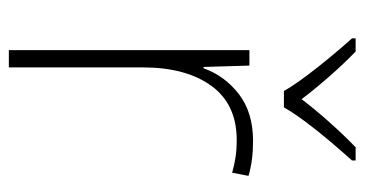

<svg xmlns="http://www.w3.org/2000/svg" viewBox="-210 -594 804 423"><g transform="rotate(90 191.5 -382.0)"><path d="M290 -538Q312 -538 331 -535.5Q350 -533 367 -528L360 -492Q342 -497 325.5 -499.5Q309 -502 288 -502Q209 -502 168.5 -446Q128 -390 128 -295V0H90V-530H124L127 -429H130Q146 -475 186.5 -506.5Q227 -538 290 -538ZM180 -606Q168 -627 147.5 -654.5Q127 -682 104.5 -709Q82 -736 64 -756V-764H93Q120 -738 148 -706Q176 -674 198 -645Q220 -674 248.5 -706Q277 -738 304 -764H333V-756Q315 -736 292 -709Q269 -682 248.5 -654.5Q228 -627 216 -606Z"/></g></svg>

Font: Noto Sans ExtraLight
Style: Regular
Weight: 200
Designer: Monotype Design Team
Foundry: Monotype Imaging Inc.
Version: Version 2.007